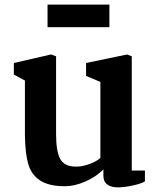

<svg xmlns="http://www.w3.org/2000/svg" viewBox="-20 -795 681 832"><path d="M40 0ZM40 -472V-522L201 -559L223 -551V-213Q223 -139 241 -106Q259 -73 310 -73Q339 -73 370 -85Q401 -97 415 -111V-440L353 -466V-522L531 -559L551 -551V-56H608V-9Q592 1 554.5 9Q517 17 490 17Q462 17 445 4.5Q428 -8 428 -33V-61Q397 -29 350 -8.5Q303 12 262 12Q191 12 153 -13.5Q115 -39 102 -85.5Q89 -132 88 -208V-446ZM454 -775V-677H186V-775Z"/></svg>

Font: Martel ExtraBold
Style: Regular
Weight: 800
Designer: Dan Reynolds
Foundry: Dan Reynolds
Version: Version 1.001; ttfautohint (v1.1) -l 5 -r 5 -G 72 -x 0 -D la